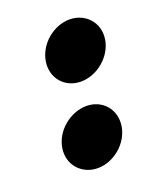

<svg xmlns="http://www.w3.org/2000/svg" viewBox="-82 -410 386 474"><g transform="rotate(-20 111.0 -173.5)"><path d="M30 -66C23 -23 54 11 96 11C138 11 179 -23 186 -66C193 -109 163 -143 121 -143C79 -143 37 -109 30 -66ZM65 -281C58 -238 88 -204 130 -204C172 -204 214 -238 221 -281C228 -324 197 -358 155 -358C113 -358 72 -324 65 -281Z"/></g></svg>

Font: Charger Sport
Style: UltNrwObl
Weight: 1000
Designer: Jasper
Foundry: Cannot Into Space Fonts
Version: Version 1.1